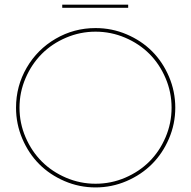

<svg xmlns="http://www.w3.org/2000/svg" viewBox="-20 -799 832 836"><path d="M49.8 -330.1Q49.8 -424.3 96.2 -504.2Q142.6 -584 222.4 -630.4Q302.2 -676.8 396 -676.8Q467.3 -676.8 531.5 -649.4Q595.7 -622.1 642.1 -575.7Q688.5 -529.3 715.8 -465.1Q743.2 -400.9 743.2 -330.1Q743.2 -259.3 715.6 -195.1Q688 -130.9 641.6 -84.5Q595.2 -38.1 531 -10.5Q466.8 17.1 396 17.1Q325.2 17.1 261 -10.5Q196.8 -38.1 150.6 -84.5Q104.5 -130.9 77.1 -195.1Q49.8 -259.3 49.8 -330.1ZM396 1Q463.4 1 524.7 -25.1Q585.9 -51.3 630.4 -95.7Q674.8 -140.1 700.9 -201.4Q727.1 -262.7 727.1 -330.1Q727.1 -397.5 700.9 -458.7Q674.8 -520 630.4 -564.5Q585.9 -608.9 524.7 -635Q463.4 -661.1 396 -661.1Q329.1 -661.1 267.8 -635Q206.5 -608.9 162.1 -564.5Q117.7 -520 91.3 -458.7Q64.9 -397.5 64.9 -330.1Q64.9 -262.7 91.3 -201.4Q117.7 -140.1 162.1 -95.7Q206.5 -51.3 267.8 -25.1Q329.1 1 396 1ZM251 -765.1V-778.8H538.1V-765.1Z"/></svg>

Font: Human Sans Thin
Style: Regular
Weight: 100
Designer: Tim Radville
Foundry: Continuum
Version: Version 1.000;FEAKit 1.0